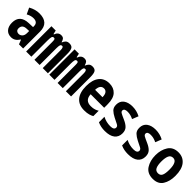

<svg xmlns="http://www.w3.org/2000/svg" viewBox="284 -1740 2932 2932"><g transform="rotate(45 1750.0 -273.5)"><path d="M182 -169Q182 -249 276 -252L326 -254V-209Q326 -160 301 -134Q276 -108 242 -108Q217 -108 199.5 -123Q182 -138 182 -169ZM329 -73H332L360 0H450V-365Q450 -556 249 -556Q160 -556 73 -507L120 -407Q158 -427 186 -433.5Q214 -440 236 -440Q326 -440 326 -358V-338L238 -335Q50 -329 50 -158Q50 -80 89 -35Q128 10 195 10Q235 10 266.5 -8.5Q298 -27 329 -73Z M627 0V-352Q627 -399 633.5 -424.5Q640 -450 667 -450Q684 -450 689 -435Q694 -420 694 -382V0H806V-362Q806 -409 813 -429.5Q820 -450 845 -450Q873 -450 873 -382V0H985V-417Q985 -494 966 -525Q947 -556 896 -556Q855 -556 834 -534.5Q813 -513 802 -484H797Q791 -511 775 -533.5Q759 -556 720 -556Q654 -556 630 -484H622L608 -546H515V0Z M1127 0V-352Q1127 -399 1133.5 -424.5Q1140 -450 1167 -450Q1184 -450 1189 -435Q1194 -420 1194 -382V0H1306V-362Q1306 -409 1313 -429.5Q1320 -450 1345 -450Q1373 -450 1373 -382V0H1485V-417Q1485 -494 1466 -525Q1447 -556 1396 -556Q1355 -556 1334 -534.5Q1313 -513 1302 -484H1297Q1291 -511 1275 -533.5Q1259 -556 1220 -556Q1154 -556 1130 -484H1122L1108 -546H1015V0Z M1938 -28V-144Q1919 -131 1885 -119Q1851 -107 1802 -107Q1679 -107 1673 -235H1965V-311Q1965 -436 1909.5 -496Q1854 -556 1760 -556Q1652 -556 1593.5 -482.5Q1535 -409 1535 -274Q1535 -137 1596.5 -63.5Q1658 10 1776 10Q1838 10 1878 -2.5Q1918 -15 1938 -28ZM1757 -443Q1790 -443 1811 -416.5Q1832 -390 1833 -331H1673Q1677 -443 1757 -443Z M2440 -157Q2440 -220 2406 -255.5Q2372 -291 2311 -318Q2238 -350 2214 -364.5Q2190 -379 2190 -401Q2190 -446 2261 -446Q2327 -446 2388 -414L2428 -514Q2348 -556 2259 -556Q2168 -556 2114 -515.5Q2060 -475 2060 -398Q2060 -337 2094 -304Q2128 -271 2185 -242Q2244 -212 2277 -196Q2310 -180 2310 -151Q2310 -101 2228 -101Q2143 -101 2065 -141V-22Q2101 -5 2140 2.5Q2179 10 2220 10Q2329 10 2384.5 -34Q2440 -78 2440 -157Z M2940 -157Q2940 -220 2906 -255.5Q2872 -291 2811 -318Q2738 -350 2714 -364.5Q2690 -379 2690 -401Q2690 -446 2761 -446Q2827 -446 2888 -414L2928 -514Q2848 -556 2759 -556Q2668 -556 2614 -515.5Q2560 -475 2560 -398Q2560 -337 2594 -304Q2628 -271 2685 -242Q2744 -212 2777 -196Q2810 -180 2810 -151Q2810 -101 2728 -101Q2643 -101 2565 -141V-22Q2601 -5 2640 2.5Q2679 10 2720 10Q2829 10 2884.5 -34Q2940 -78 2940 -157Z M3470 -268Q3470 -410 3410.5 -483.5Q3351 -557 3250 -557Q3136 -557 3083 -474.5Q3030 -392 3030 -277Q3030 -159 3084 -75Q3138 9 3256 9Q3370 9 3420 -70.5Q3470 -150 3470 -268ZM3162 -272Q3162 -352 3182 -396Q3202 -440 3252 -440Q3338 -440 3338 -271Q3338 -185 3319 -146.5Q3300 -108 3253 -108Q3203 -108 3182.5 -149.5Q3162 -191 3162 -272Z"/></g></svg>

Font: Noto Sans Mono UI Condensed
Style: Bold
Weight: 700
Width: 3
Designer: Monotype Design team
Foundry: Monotype Imaging Inc.
Version: 1.000